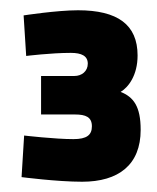

<svg xmlns="http://www.w3.org/2000/svg" viewBox="-20 -821 305 374"><path d="M26 -791 31 -712C31 -712 79 -718 118 -718C139 -718 151 -712 151 -697C151 -682 139 -673 125 -673H60V-598H126C147 -598 159 -593 159 -575C159 -558 149 -550 123 -550C87 -550 27 -557 27 -557L22 -476C22 -476 91 -467 140 -467C211 -467 254 -500 254 -568C254 -614 240 -632 215 -642C230 -651 248 -674 248 -713C248 -773 209 -801 132 -801C91 -801 26 -791 26 -791Z"/></svg>

Font: TitilliumText22L
Style: 800 wt
Weight: 800
Designer: Campivisivi
Foundry: Campivisivi
Version: 1.000